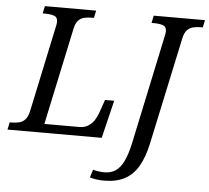

<svg xmlns="http://www.w3.org/2000/svg" viewBox="-81 -780 1181 1086"><g transform="rotate(5 509.5 -237.0)"><path d="M-20 0 -11 -42H2Q24 -42 43.5 -47Q63 -52 77 -67.5Q91 -83 98 -114L202 -604Q204 -610 205 -619Q206 -628 206 -632Q206 -658 186 -665Q166 -672 134 -672H121L130 -714H421L412 -672H399Q377 -672 357.5 -667.5Q338 -663 324 -648.5Q310 -634 303 -604L185 -50H382Q413 -50 434 -63.5Q455 -77 468.5 -98Q482 -119 489 -140L515 -215H567L515 0ZM550 240Q523 240 504.5 237Q486 234 468 229L482 184Q495 188 513.5 190.5Q532 193 547 193Q582 193 608.5 176.5Q635 160 655 120Q675 80 690 9L820 -604Q822 -610 823 -619Q824 -628 824 -632Q824 -658 804 -665Q784 -672 752 -672H739L748 -714H1039L1030 -672H1017Q995 -672 975 -667Q955 -662 941 -647Q927 -632 920 -600L790 8Q773 87 743 138.5Q713 190 665.5 215Q618 240 550 240Z"/></g></svg>

Font: Noto Serif
Style: Italic
Weight: 400
Italic angle: -12°
Designer: Monotype Design Team
Foundry: Monotype Imaging Inc.
Version: Version 2.013